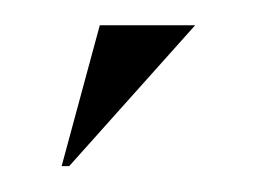

<svg xmlns="http://www.w3.org/2000/svg" viewBox="-20 -702 203 152"><path d="M34.8 -570.5 134.5 -682H59L28.8 -570.5Z"/></svg>

Font: Moniqa Black
Style: Regular
Weight: 900
Designer: Rajesh Rajput
Foundry: Rajesh Rajput
Version: Version 1.000